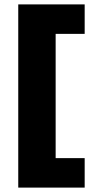

<svg xmlns="http://www.w3.org/2000/svg" viewBox="-20 -731 462 873"><path d="M233 -577V-12H365V122H63V-711H365V-577Z"/></svg>

Font: Ysabeau Heavy
Style: Regular
Weight: 800
Designer: Christian Thalmann (Catharsis Fonts)
Version: Version 0.003